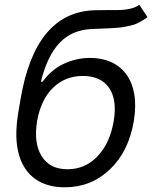

<svg xmlns="http://www.w3.org/2000/svg" viewBox="-20 -770 635 801"><path d="M561.1 -750 595.2 -698.9Q584.5 -690 572.3 -683.1Q560 -676.1 549.9 -671.3Q539.8 -666.5 523.3 -663Q506.7 -659.4 497.2 -657.5Q487.6 -655.5 466.4 -653.9Q445.3 -652.3 436.3 -652Q427.2 -651.6 400.9 -650.6Q374.6 -649.5 365.1 -649.1Q280.5 -646 228.7 -591.3Q176.8 -536.6 150.6 -429H157.7Q192.8 -478.3 245.2 -503.4Q297.6 -528.4 356.5 -528.4Q404.5 -528.4 442.5 -511.5Q480.5 -494.7 505.7 -461.5Q530.9 -428.3 539.8 -379.3Q548.7 -330.3 538.4 -265.6Q517 -138.1 438.6 -63.4Q360.1 11.4 250 11.4Q194.6 11.4 153.1 -8.2Q111.5 -27.7 85.4 -66.4Q59.3 -105.1 51.3 -162.5Q43.3 -219.8 55.4 -295.5L65.3 -353.7Q126.4 -720.9 376.4 -727.3Q398.1 -728 435.7 -728Q470.5 -727.6 487.9 -728.5Q505.3 -729.4 526.1 -734.4Q546.9 -739.3 561.1 -750ZM261.4 -63.9Q335.6 -63.9 387.3 -118.4Q438.9 -172.9 454.5 -265.6Q469.1 -354.8 434.7 -403.9Q400.2 -453.1 325.3 -453.1Q251.8 -453.1 201.3 -403.9Q150.9 -354.8 134.9 -265.6Q119.7 -173.7 153.6 -118.8Q187.5 -63.9 261.4 -63.9Z"/></svg>

Font: Karasuma Gothic
Style: Italic
Weight: 400
Italic angle: -9.39999°
Designer: Rasmus Andersson / Ryoko Nishizuka
Foundry: Genbu
Version: Version 1.00